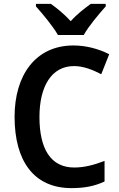

<svg xmlns="http://www.w3.org/2000/svg" viewBox="-20 -958 613 988"><path d="M278 -778H411C435 -822 490 -887 524 -925V-938H447C414 -914 377 -886 344 -849C311 -885 273 -916 242 -938H165V-925C200 -886 254 -821 278 -778ZM361 -618C409 -618 457 -599 501 -576L542 -679C486 -707 423 -724 358 -724C162 -724 55 -570 55 -357C55 -131 153 10 348 10C415 10 466 0 518 -24V-130C463 -109 414 -96 362 -96C241 -96 183 -192 183 -356C183 -512 244 -618 361 -618Z"/></svg>

Font: Noto Sans Gurmukhi SemiCondensed SemiBold
Style: Regular
Weight: 600
Width: 4
Designer: Jelle Bosma - Monotype Design Team
Foundry: Monotype Imaging Inc.
Version: Version 2.004